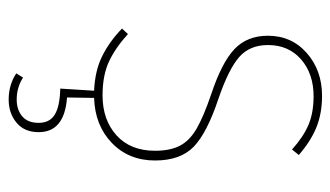

<svg xmlns="http://www.w3.org/2000/svg" viewBox="-184 -386 781 454"><g transform="rotate(90 207.0 -158.5)"><path d="M211 10 210 74Q292 80 292 141Q292 175 269.5 193.5Q247 212 215 212Q180 212 153 194L163 178Q186 193 215 193Q239 193 254.5 180Q270 167 270 141Q270 115 250.5 103Q231 91 189 90L194 10Q147 8 112.5 -9Q78 -26 47 -56L60 -70Q93 -40 125.5 -25Q158 -10 205 -10Q263 -10 299.5 -43Q336 -76 336 -134Q336 -170 324 -193Q312 -216 283.5 -232.5Q255 -249 202 -267Q127 -292 95.5 -322Q64 -352 64 -401Q64 -457 105 -493Q146 -529 206 -529Q248 -529 281 -515.5Q314 -502 346 -474L333 -458Q303 -485 274.5 -497Q246 -509 207 -509Q154 -509 120 -479.5Q86 -450 86 -401Q86 -358 114.5 -333Q143 -308 213 -284Q294 -257 326.5 -225.5Q359 -194 359 -134Q359 -72 317.5 -32Q276 8 211 10Z"/></g></svg>

Font: Fira Sans Condensed Thin
Style: Regular
Weight: 250
Width: 3
Designer: Carrois Corporate & Edenspiekermann AG
Foundry: Carrois Corporate GbR & Edenspiekermann AG
Version: Version 4.203